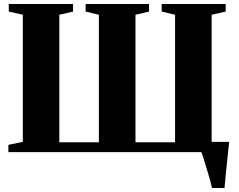

<svg xmlns="http://www.w3.org/2000/svg" viewBox="-20 -763 1200 963"><path d="M1043.5 180Q1040 163.5 1032.8 137.8Q1025.5 112 1017.2 84.5Q1009 57 1001.5 33.5Q994 10 989.5 -2L966.5 -51.5H1129.5Q1127.5 -35 1125 -10.8Q1122.5 13.5 1119.8 40.8Q1117 68 1114.2 94.5Q1111.5 121 1109.5 143.5Q1107.5 166 1106 180ZM22 0V-36.5L94.5 -51.5V-689L24 -705V-743H346.5V-705L277.5 -689V-49.5H476V-689L409.5 -705V-743H727.5V-705L659.5 -689V-49.5H858V-689L791 -705V-743H1112V-705L1041.5 -689V-51.5L1114 -36.5V0Z"/></svg>

Font: Merriweather 96pt Black
Style: Regular
Weight: 900
Version: Version 2.100